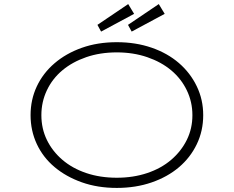

<svg xmlns="http://www.w3.org/2000/svg" viewBox="-20 -912 1147 942"><path d="M553 10Q459 10 381.5 -17.5Q304 -45 247.5 -92.5Q191 -140 160.5 -205.5Q130 -271 130 -347Q130 -423 160.5 -488Q191 -553 247.5 -601.5Q304 -650 381.5 -677.5Q459 -705 553 -705Q646 -705 724 -678Q802 -651 858 -602.5Q914 -554 945.5 -488.5Q977 -423 977 -347Q977 -270 945.5 -204.5Q914 -139 858 -91.5Q802 -44 724 -17Q646 10 553 10ZM553 -40Q634 -40 702.5 -63Q771 -86 820 -128Q869 -170 896.5 -225.5Q924 -281 924 -347Q924 -412 896.5 -469Q869 -526 820 -567Q771 -608 702.5 -631.5Q634 -655 553 -655Q471 -655 403 -631.5Q335 -608 286 -567Q237 -526 210 -469Q183 -412 183 -347Q183 -281 210 -225.5Q237 -170 286 -128Q335 -86 403 -63Q471 -40 553 -40ZM476 -757 458 -790 609 -892 638 -844ZM626 -757 608 -790 759 -892 788 -844Z"/></svg>

Font: Lexend Zetta ExtraLight
Style: Regular
Weight: 250
Version: Version 1.007